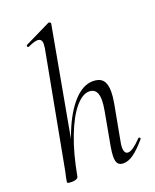

<svg xmlns="http://www.w3.org/2000/svg" viewBox="-138 -805 720 893"><g transform="rotate(-20 222.5 -358.0)"><path d="M39 2 43 -21Q49 -45 54 -74L156 -619Q158 -635 158 -640Q158 -666 136 -666Q120 -666 88 -651H86Q82 -651 81 -655.5Q80 -660 83 -662L212 -725H214Q218 -725 221 -722Q224 -719 223 -717L94 -7Q93 0 84.5 4Q76 8 62 8Q39 8 39 2ZM282 -36Q282 -56 288 -89L317 -248Q323 -280 323 -302Q323 -360 280 -360Q247 -360 211.5 -318Q176 -276 145 -196Q114 -116 94 -7L82 -8Q102 -124 137.5 -212.5Q173 -301 218.5 -350Q264 -399 313 -399Q346 -399 361.5 -381Q377 -363 377 -324Q377 -300 371 -267L338 -89Q335 -74 335 -63Q335 -31 355 -31Q377 -31 421 -77Q423 -79 425 -79Q428 -79 430 -75.5Q432 -72 429 -69Q395 -29 368.5 -10Q342 9 317 9Q299 9 290.5 -1.5Q282 -12 282 -36Z"/></g></svg>

Font: Cormorant Garamond
Style: Italic
Weight: 400
Italic angle: -10°
Designer: Christian Thalmann (Catharsis Fonts)
Foundry: Catharsis Fonts
Version: Version 4.000